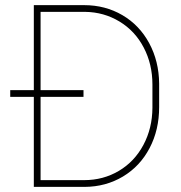

<svg xmlns="http://www.w3.org/2000/svg" viewBox="-20 -731 709 751"><path d="M112.3 0V-710.9H309.1Q391.6 -710.9 458.5 -671.9Q525.4 -632.8 563.5 -562.3Q601.6 -491.7 602.5 -404.3V-312Q602.5 -223.1 565.2 -151.9Q527.8 -80.6 460.9 -40.5Q394 -0.5 311.5 0ZM138.7 -684.6V-26.4H309.1Q383.8 -26.4 445.1 -62.7Q506.3 -99.1 541 -164.3Q575.7 -229.5 576.2 -309.1V-400.4Q576.2 -480 542.2 -544.9Q508.3 -609.9 447.5 -646.7Q386.7 -683.6 313 -684.6ZM306.6 -352.1H20V-378.4H306.6Z"/></svg>

Font: Roboto Thin
Style: Regular
Weight: 250
Designer: Google
Version: Version 2.134; 2016